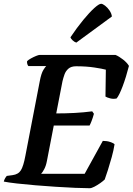

<svg xmlns="http://www.w3.org/2000/svg" viewBox="-33 -994 701 1014"><path d="M441 0Q411 0 364 -2Q317 -4 262.5 -7.5Q208 -11 154 -15.5Q100 -20 56 -25Q12 -30 -13 -35Q-11 -44 -6 -52.5Q-1 -61 3 -65L33 -69Q64 -73 77.5 -95Q91 -117 101 -171L177 -565Q185 -607 196 -624.5Q207 -642 211 -645H117Q114 -648 111.5 -655Q109 -662 110 -671Q117 -678 130.5 -685.5Q144 -693 157.5 -698.5Q171 -704 177 -704H577Q596 -696 617 -679.5Q638 -663 648 -646Q633 -587 615 -539Q597 -491 583 -474Q566 -470 549 -474.5Q532 -479 524 -484L526 -626Q508 -631 465.5 -637.5Q423 -644 369 -644Q343 -644 328.5 -631.5Q314 -619 307.5 -600.5Q301 -582 297 -565L264 -395Q314 -395 361 -397.5Q408 -400 454 -406L463 -393Q457 -371 450.5 -354.5Q444 -338 440 -331H251L215 -145Q210 -118 200.5 -100.5Q191 -83 184 -76H414L510 -250Q532 -250 549.5 -244Q567 -238 572 -232Q567 -200 557 -164Q547 -128 537 -96.5Q527 -65 520 -46Q512 -38 496.5 -27Q481 -16 465.5 -8Q450 0 441 0ZM370 -769Q360 -772 350.5 -781Q341 -790 339 -797Q374 -849 407 -889Q440 -929 465 -951.5Q490 -974 501 -974Q509 -974 522 -964Q535 -954 545.5 -938.5Q556 -923 558 -907Z"/></svg>

Font: Texturina 72pt 72pt Regular
Style: Bold Italic
Weight: 700
Italic angle: -11°
Designer: Guillermo Torres Carreño
Foundry: Omnibus-Type
Version: Version 1.002; ttfautohint (v1.8.3)